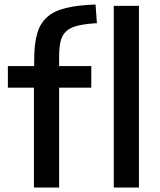

<svg xmlns="http://www.w3.org/2000/svg" viewBox="-20 -834 712 854"><path d="M131 -444H15V-540H132V-566Q132 -637 145 -683.5Q158 -730 189.5 -758Q221 -786 273.5 -798.5Q326 -811 405 -814L411 -731Q361 -728 328.5 -720.5Q296 -713 277 -697Q258 -681 250.5 -654Q243 -627 243 -584V-540H386V-444H243V0H131ZM486 -808H598V0H486Z"/></svg>

Font: Encode Sans Normal
Style: Medium
Weight: 500
Designer: Pablo Impallari, Andres Torresi
Foundry: Pablo Impallari, Andres Torresi
Version: Version 1.000; ttfautohint (v1.00) -l 8 -r 50 -G 200 -x 14 -